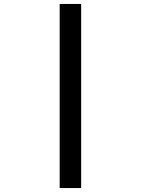

<svg xmlns="http://www.w3.org/2000/svg" viewBox="-20 -820 750 970"><path d="M281.5 -800H390V130H281.5Z"/></svg>

Font: League Mono SemiBold
Style: Regular
Weight: 600
Width: 6
Designer: Tyler Finck
Foundry: The League of Moveable Type / Tyler Finck
Version: Version 2.300;RELEASE